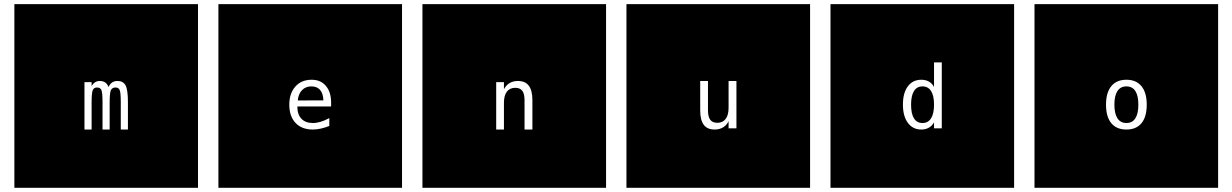

<svg xmlns="http://www.w3.org/2000/svg" viewBox="-20 -850 5899 919"><path d="M927.7 -830.1V48.8H48.8V-830.1ZM499.5 -433.6Q493.7 -448.2 483.4 -455.3Q473.1 -462.4 457.5 -462.4Q444.8 -462.4 434.8 -456.1Q424.8 -449.7 418.5 -437.5V-457H384.3V-230H418.5V-359.9Q418.5 -406.2 424.1 -418.7Q429.7 -431.2 444.3 -431.2Q459.5 -431.2 465.1 -419.7Q470.7 -408.2 470.7 -359.9V-230H504.9V-359.9Q504.9 -406.2 511 -418.7Q517.1 -431.2 533.2 -431.2Q547.4 -431.2 552.7 -419.4Q558.1 -407.7 558.1 -359.9V-230H592.3V-361.3Q592.3 -419.9 581.1 -441.2Q569.8 -462.4 542.5 -462.4Q527.3 -462.4 516.8 -455.3Q506.3 -448.2 499.5 -433.6Z M1904.3 -830.1V48.8H1025.4V-830.1ZM1564.9 -358.4Q1564.9 -409.2 1540 -438.7Q1515.1 -468.3 1471.7 -468.3Q1422.9 -468.3 1393.8 -435.8Q1364.7 -403.3 1364.7 -349.1Q1364.7 -293.5 1394.5 -261.7Q1424.3 -230 1477.1 -230Q1495.6 -230 1515.4 -234.4Q1535.2 -238.8 1556.2 -247.1V-284.7Q1534.2 -272.9 1514.9 -267.1Q1495.6 -261.2 1477.5 -261.2Q1442.4 -261.2 1422.9 -281.5Q1403.3 -301.8 1403.3 -339.4V-340.3H1564.9ZM1527.8 -369.6 1405.3 -369.1Q1408.2 -400.9 1425.8 -418.7Q1443.4 -436.5 1469.7 -436.5Q1497.6 -436.5 1512.2 -419.4Q1526.9 -402.3 1527.8 -369.6Z M2880.9 -830.1V48.8H2002V-830.1ZM2528.3 -370.6Q2528.3 -417 2511.2 -439.7Q2494.1 -462.4 2459.5 -462.4Q2436 -462.4 2419.2 -452.4Q2402.3 -442.4 2392.1 -422.9V-457H2355V-230H2392.1V-357.9Q2392.1 -393.1 2406.2 -411.4Q2420.4 -429.7 2446.3 -429.7Q2469.2 -429.7 2480 -415.3Q2490.7 -400.9 2490.7 -370.6V-230H2528.3Z M3857.4 -830.1V48.8H2978.5V-830.1ZM3331.5 -321.8Q3331.5 -275.4 3348.4 -252.7Q3365.2 -230 3400.4 -230Q3423.3 -230 3440.4 -240Q3457.5 -250 3467.3 -270V-235.8H3504.9V-462.4H3467.3V-334Q3467.3 -299.3 3453.4 -280.8Q3439.5 -262.2 3413.1 -262.2Q3390.6 -262.2 3379.6 -276.6Q3368.7 -291 3368.7 -321.8V-462.4H3331.5Z M4834 -830.1V48.8H3955.1V-830.1ZM4450.7 -433.6Q4441.9 -450.7 4426.3 -459.5Q4410.6 -468.3 4390.1 -468.3Q4349.1 -468.3 4325.4 -436.8Q4301.8 -405.3 4301.8 -349.6Q4301.8 -293.9 4325.4 -262Q4349.1 -230 4390.1 -230Q4410.2 -230 4425.8 -238.8Q4441.4 -247.6 4450.7 -264.2V-235.8H4487.8V-551.3H4450.7ZM4340.8 -349.1Q4340.8 -392.1 4354.7 -414.3Q4368.7 -436.5 4395.5 -436.5Q4422.4 -436.5 4436.5 -414.3Q4450.7 -392.1 4450.7 -349.1Q4450.7 -306.2 4436.5 -283.7Q4422.4 -261.2 4395.5 -261.2Q4368.7 -261.2 4354.7 -283.4Q4340.8 -305.7 4340.8 -349.1Z M5810.5 -830.1V48.8H4931.6V-830.1ZM5371.6 -436.5Q5399.9 -436.5 5414.3 -414.3Q5428.7 -392.1 5428.7 -349.1Q5428.7 -306.2 5414.3 -283.7Q5399.9 -261.2 5371.6 -261.2Q5343.3 -261.2 5328.6 -283.7Q5314 -306.2 5314 -349.1Q5314 -392.1 5328.6 -414.3Q5343.3 -436.5 5371.6 -436.5ZM5371.6 -468.3Q5324.2 -468.3 5299.1 -437.5Q5273.9 -406.7 5273.9 -349.1Q5273.9 -291 5299.1 -260.5Q5324.2 -230 5371.6 -230Q5418.9 -230 5443.8 -260.5Q5468.8 -291 5468.8 -349.1Q5468.8 -406.7 5443.6 -437.5Q5418.5 -468.3 5371.6 -468.3Z"/></svg>

Font: BabelStone Maritime
Style: Regular
Weight: 400
Designer: Andrew West
Foundry: BabelStone
Version: Version 0.001;February 23, 2018